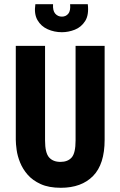

<svg xmlns="http://www.w3.org/2000/svg" viewBox="-20 -878 572 912"><path d="M269 14Q212 14 173.5 -3.5Q135 -21 111.5 -48Q88 -75 75.5 -106Q63 -137 59 -166Q55 -195 55 -214V-660H194V-211Q194 -152 213 -130.5Q232 -109 267 -109Q302 -109 320.5 -130Q339 -151 339 -211V-660H477V-214Q477 -98 422 -42Q367 14 269 14ZM148 -858H232Q230 -827 242.5 -813Q255 -799 274 -799Q293 -799 304.5 -813Q316 -827 313 -858H397Q403 -807 384.5 -778Q366 -749 335.5 -737Q305 -725 274 -725Q238 -725 206.5 -739Q175 -753 158 -782.5Q141 -812 148 -858Z"/></svg>

Font: Bricolage Grotesque 12pt Condensed Bricolage Grotesque 10pt Condensed Regular
Style: Bold
Weight: 700
Width: 3
Designer: Mathieu Triay
Foundry: Atelier Triay
Version: Version 1.001; ttfautohint (v1.8.4.7-5d5b);gftools[0.9.33.de